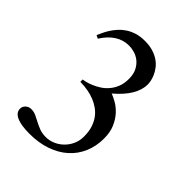

<svg xmlns="http://www.w3.org/2000/svg" viewBox="-198 -781 897 897"><g transform="rotate(45 250.0 -333.0)"><path d="M418 -219.2Q418 -168.5 399.9 -126Q381.8 -83.5 347.9 -53Q314 -22.5 265.4 -5.4Q216.8 11.7 156.2 11.7Q128.4 11.7 109.1 8.8Q89.8 5.9 77.1 1.2Q64.5 -3.4 57.1 -9.3Q49.8 -15.1 46.4 -21.2Q43 -27.3 42.2 -32.7Q41.5 -38.1 41.5 -41.5Q41.5 -48.8 44.7 -54.9Q47.9 -61 53.2 -65.9Q58.6 -70.8 65.4 -73.5Q72.3 -76.2 80.1 -76.2Q98.1 -76.2 113 -69.1Q127.9 -62 143.6 -53.7Q159.2 -45.4 177.7 -38.3Q196.3 -31.2 221.2 -31.2Q243.2 -31.2 265.1 -40.3Q287.1 -49.3 304.9 -66.2Q322.8 -83 334 -106.7Q345.2 -130.4 345.2 -159.7Q345.2 -192.9 336.9 -217.8Q328.6 -242.7 315.2 -260.5Q301.8 -278.3 284.4 -290.5Q267.1 -302.7 249 -310.1Q206.5 -327.6 152.3 -328.1V-343.8Q158.7 -344.2 172.1 -347.4Q185.5 -350.6 202.4 -357.7Q219.2 -364.7 237.1 -376Q254.9 -387.2 269.5 -404.1Q284.2 -420.9 293.7 -444.1Q303.2 -467.3 303.2 -497.6Q303.2 -529.8 292.2 -551Q281.2 -572.3 264.9 -585.2Q248.5 -598.1 229.5 -603.5Q210.4 -608.9 194.3 -608.9Q118.2 -608.9 67.4 -528.3L51.3 -536.1Q56.2 -546.4 62.7 -560.8Q69.3 -575.2 79.1 -590.8Q88.9 -606.4 102.5 -621.8Q116.2 -637.2 134.3 -649.4Q152.3 -661.6 176 -669.2Q199.7 -676.8 230 -676.8Q261.7 -676.8 285.6 -669.2Q309.6 -661.6 326.7 -649.4Q343.8 -637.2 354.7 -622.3Q365.7 -607.4 372.3 -592.3Q378.9 -577.1 381.3 -564Q383.8 -550.8 383.8 -542Q383.8 -506.3 361.8 -469Q339.8 -431.6 294.4 -393.1Q310.5 -387.2 331.8 -375Q353 -362.8 372.1 -342.3Q391.1 -321.8 404.5 -291.5Q418 -261.2 418 -219.2Z"/></g></svg>

Font: Doulos SIL Viet
Style: Regular
Weight: 400
Designer: Walt Agee, Victor Gaultney, Peter Martin, Debbi Hosken, Becca Hirsbrunner
Foundry: SIL International
Version: Version 5.000